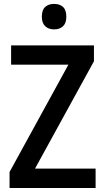

<svg xmlns="http://www.w3.org/2000/svg" viewBox="-20 -941 524 961"><path d="M458.5 0H27.8V-80.1L322.3 -617.2H35.6V-713.9H450.2V-634.3L155.3 -97.2H458.5ZM251 -921.4Q279.3 -921.4 295.7 -906Q312 -890.6 312 -857.4Q312 -825.2 295.4 -809.6Q278.8 -793.9 251 -793.9Q223.6 -793.9 206.5 -809.6Q189.5 -825.2 189.5 -857.4Q189.5 -891.1 206.1 -906.2Q222.7 -921.4 251 -921.4Z"/></svg>

Font: Open Sans SemiCondensed SemiBold
Style: Regular
Weight: 600
Width: 4
Designer: Monotype Design Team
Foundry: Monotype Imaging Inc.
Version: Version 3.000